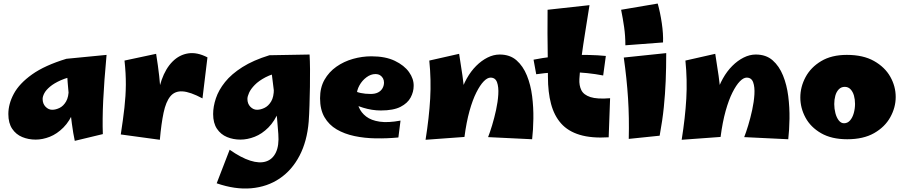

<svg xmlns="http://www.w3.org/2000/svg" viewBox="-20 -772 5090 1081"><path d="M181 14Q140 14 105 -0.5Q70 -15 48.5 -47Q27 -79 27 -130Q27 -187 58 -244.5Q89 -302 160.5 -353Q232 -404 354 -441L416 -347Q360 -337 322 -320Q284 -303 261.5 -284Q239 -265 229.5 -247Q220 -229 220 -215Q220 -188 236.5 -171Q253 -154 274 -154Q294 -154 315.5 -164.5Q337 -175 352 -200.5Q367 -226 367 -272L426 -299Q421 -210 397 -150Q373 -90 337 -54Q301 -18 260.5 -2Q220 14 181 14ZM401 21Q392 -20 384.5 -77Q377 -134 371 -194Q365 -254 361 -307.5Q357 -361 355 -397.5Q353 -434 354 -441L580 -463Q566 -312 561 -205Q556 -98 559 -17Z M880 15 863 -171Q867 -257 890 -322Q913 -387 951.5 -425.5Q990 -464 1040 -471.5Q1090 -479 1148 -449L1120 -218Q1051 -255 1007.5 -257.5Q964 -260 939 -229.5Q914 -199 901 -137.5Q888 -76 880 15ZM880 15 660 -15Q673 -99 680.5 -165.5Q688 -232 688.5 -295Q689 -358 681 -431L859 -469Q870 -401 876.5 -342.5Q883 -284 885 -228Q887 -172 885.5 -113Q884 -54 880 15Z M1200 260 1273 71Q1337 116 1389 132.5Q1441 149 1478 137Q1515 125 1533.5 86Q1552 47 1547 -18Q1544 -62 1540 -104Q1536 -146 1530 -195.5Q1524 -245 1516 -309Q1508 -373 1497 -461L1723 -465Q1725 -430 1725.5 -382.5Q1726 -335 1725 -282.5Q1724 -230 1722.5 -179.5Q1721 -129 1718 -87Q1709 23 1666.5 104.5Q1624 186 1554.5 233Q1485 280 1394.5 288Q1304 296 1200 260ZM1334 14Q1293 14 1258 -0.5Q1223 -15 1201.5 -47Q1180 -79 1180 -130Q1180 -172 1195.5 -218.5Q1211 -265 1247 -310Q1283 -355 1344.5 -394Q1406 -433 1497 -461L1569 -367Q1513 -357 1475 -337Q1437 -317 1414.5 -294Q1392 -271 1382.5 -250Q1373 -229 1373 -215Q1373 -188 1389.5 -171Q1406 -154 1427 -154Q1447 -154 1469 -164.5Q1491 -175 1506.5 -200.5Q1522 -226 1522 -272L1581 -299Q1576 -210 1551.5 -150Q1527 -90 1491 -54Q1455 -18 1414 -2Q1373 14 1334 14Z M2223 2Q2159 8 2095.5 7Q2032 6 1975.5 -6Q1919 -18 1875.5 -43.5Q1832 -69 1807 -112Q1782 -155 1782 -219Q1782 -279 1807 -323Q1832 -367 1874 -396.5Q1916 -426 1967.5 -440.5Q2019 -455 2071 -455Q2150 -455 2203 -429.5Q2256 -404 2283 -366Q2310 -328 2309 -288Q2309 -255 2292 -223Q2275 -191 2235 -170.5Q2195 -150 2124 -150Q2099 -150 2074 -154Q2049 -158 2024.5 -165.5Q2000 -173 1977 -183.5Q1954 -194 1934 -207L1963 -266Q1985 -254 2010.5 -248.5Q2036 -243 2067 -243Q2092 -243 2108.5 -251.5Q2125 -260 2133.5 -275Q2142 -290 2142 -307Q2142 -320 2136.5 -330.5Q2131 -341 2120.5 -348Q2110 -355 2093 -355Q2068 -355 2043.5 -337Q2019 -319 2003.5 -291Q1988 -263 1988 -232Q1988 -199 2000.5 -168.5Q2013 -138 2041.5 -116Q2070 -94 2117.5 -87Q2165 -80 2235 -93Z M2976 12 2728 0Q2738 -25 2750.5 -66Q2763 -107 2773 -153Q2783 -199 2785.5 -240.5Q2788 -282 2778.5 -308.5Q2769 -335 2742 -335Q2724 -335 2703.5 -314Q2683 -293 2662 -251.5Q2641 -210 2623.5 -147.5Q2606 -85 2595 -1L2558 -141Q2558 -193 2571.5 -241Q2585 -289 2608 -330Q2631 -371 2661 -401Q2691 -431 2725 -448Q2759 -465 2793 -465Q2851 -465 2888 -432.5Q2925 -400 2946.5 -347Q2968 -294 2976 -230.5Q2984 -167 2983 -103.5Q2982 -40 2976 12ZM2595 -1 2376 15Q2396 -111 2402 -216.5Q2408 -322 2397 -431L2565 -469Q2576 -401 2584 -344.5Q2592 -288 2595.5 -235.5Q2599 -183 2599 -126.5Q2599 -70 2595 -1Z M3407 1Q3310 7 3244 -13Q3178 -33 3139 -77Q3100 -121 3082.5 -187Q3065 -253 3065 -339Q3065 -386 3064 -449.5Q3063 -513 3062.5 -583Q3062 -653 3063 -717L3299 -743Q3287 -666 3275 -592Q3263 -518 3254 -451Q3245 -384 3242 -327Q3240 -291 3253 -264.5Q3266 -238 3304 -225.5Q3342 -213 3415 -219ZM3376 -347Q3289 -364 3191.5 -366Q3094 -368 2999 -354L2984 -436Q3085 -456 3192.5 -461Q3300 -466 3391 -457Z M3501 -517Q3501 -570 3494 -619Q3487 -668 3477 -717L3683 -752Q3697 -703 3706 -642Q3715 -581 3713 -533ZM3694 -8 3520 10Q3523 -109 3516 -218.5Q3509 -328 3492 -448L3731 -473Q3731 -390 3728 -316.5Q3725 -243 3717.5 -169Q3710 -95 3694 -8Z M4418 12 4170 0Q4180 -25 4192.5 -66Q4205 -107 4215 -153Q4225 -199 4227.5 -240.5Q4230 -282 4220.5 -308.5Q4211 -335 4184 -335Q4166 -335 4145.5 -314Q4125 -293 4104 -251.5Q4083 -210 4065.5 -147.5Q4048 -85 4037 -1L4000 -141Q4000 -193 4013.5 -241Q4027 -289 4050 -330Q4073 -371 4103 -401Q4133 -431 4167 -448Q4201 -465 4235 -465Q4293 -465 4330 -432.5Q4367 -400 4388.5 -347Q4410 -294 4418 -230.5Q4426 -167 4425 -103.5Q4424 -40 4418 12ZM4037 -1 3818 15Q3838 -111 3844 -216.5Q3850 -322 3839 -431L4007 -469Q4018 -401 4026 -344.5Q4034 -288 4037.5 -235.5Q4041 -183 4041 -126.5Q4041 -70 4037 -1Z M4750 12Q4662 12 4603 -22Q4544 -56 4515 -110Q4486 -164 4486 -223Q4486 -283 4515.5 -338Q4545 -393 4603.5 -428Q4662 -463 4748 -463Q4840 -463 4901 -428.5Q4962 -394 4992.5 -340Q5023 -286 5023 -226Q5023 -167 4992.5 -112Q4962 -57 4901.5 -22.5Q4841 12 4750 12ZM4732 -78Q4752 -78 4766 -94Q4780 -110 4787 -135.5Q4794 -161 4794 -187Q4794 -212 4788 -233.5Q4782 -255 4769 -269Q4756 -283 4736 -283Q4716 -283 4702.5 -269Q4689 -255 4683 -233Q4677 -211 4677 -186Q4677 -160 4683.5 -135Q4690 -110 4702.5 -94Q4715 -78 4732 -78Z"/></svg>

Font: Marhey Light
Style: Bold
Weight: 700
Version: Version 1.000